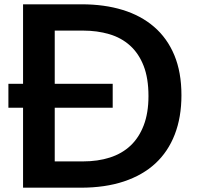

<svg xmlns="http://www.w3.org/2000/svg" viewBox="-20 -818 921 891"><path d="M87 -318H19V-429H87V-798H359Q464 -798 549 -772Q634 -746 695 -693.5Q756 -641 789 -562Q822 -483 822 -376Q822 -274 791 -194Q760 -114 701 -59.5Q642 -5 555 24Q468 53 355 53H87ZM365 -69Q434 -69 490 -87Q546 -105 585.5 -142Q625 -179 647 -236.5Q669 -294 669 -372Q669 -455 646.5 -512.5Q624 -570 583.5 -606.5Q543 -643 487 -659.5Q431 -676 365 -676H234V-429H503V-318H234V-69Z"/></svg>

Font: LINE Seed JP_TTF Bold
Style: Regular
Weight: 700
Designer: LINE & Fontrix & Fontworks
Version: Version 1.009